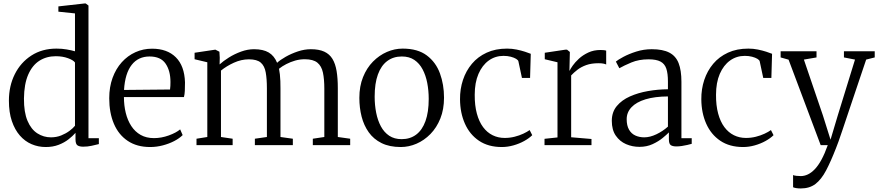

<svg xmlns="http://www.w3.org/2000/svg" viewBox="-20 -839 5080 1110"><path d="M244.5 11Q201 11 162.5 -5.5Q124 -22 94.8 -55.5Q65.5 -89 48.5 -139.2Q31.5 -189.5 31.5 -257Q31.5 -342 65.5 -410Q99.5 -478 161.5 -518Q223.5 -558 306.5 -558Q338 -558 365.5 -553.2Q393 -548.5 413.5 -542.5V-761.5L317.5 -771.5V-802L469 -819H475.5L491.5 -807V-40H551.5V-6Q533 -1.5 509.8 3.8Q486.5 9 461 9Q439 9 427.8 1.2Q416.5 -6.5 416.5 -34V-71Q401 -53 376.5 -33.8Q352 -14.5 319 -1.8Q286 11 244.5 11ZM274.5 -45Q306.5 -45 333.8 -56Q361 -67 381.8 -82.5Q402.5 -98 413.5 -112V-477.5Q404.5 -491 373.2 -502.5Q342 -514 302.5 -514Q249 -514 208 -488Q167 -462 143.2 -407.8Q119.5 -353.5 118.5 -269.5Q118 -190 139 -140.5Q160 -91 196 -68Q232 -45 274.5 -45Z M848 11Q771.5 11 718.5 -24.5Q665.5 -60 638.5 -123.5Q611.5 -187 611.5 -271Q611.5 -336 630.8 -388.8Q650 -441.5 684 -479.2Q718 -517 763 -537.2Q808 -557.5 859 -557.5Q946.5 -557.5 996.5 -507.8Q1046.5 -458 1049.5 -363Q1049.5 -334 1048.5 -313.8Q1047.5 -293.5 1043.5 -278H696.5Q696.5 -229.5 707 -186.5Q717.5 -143.5 739 -110.5Q760.5 -77.5 793.2 -59Q826 -40.5 870 -40.5Q913 -40.5 955.8 -56Q998.5 -71.5 1021.5 -91L1036 -58Q1017 -39 987.2 -23.5Q957.5 -8 921.2 1.5Q885 11 848 11ZM697 -319 963 -321.5Q964.5 -330 965 -342.8Q965.5 -355.5 965.5 -365Q965.5 -430 937.2 -471.2Q909 -512.5 844.5 -512.5Q812.5 -512.5 786.5 -500.5Q760.5 -488.5 741.5 -464.2Q722.5 -440 711.2 -403.8Q700 -367.5 697 -319Z M1116 0V-37L1178.5 -47V-479L1105 -496.5V-534L1225 -552L1248.5 -540L1250.5 -505L1249.5 -466.5Q1270.5 -486 1303.2 -506.5Q1336 -527 1374 -540.8Q1412 -554.5 1448.5 -554.5Q1501.5 -554.5 1533.5 -535.5Q1565.5 -516.5 1582 -476Q1599.5 -492.5 1631.8 -510.8Q1664 -529 1702.2 -541.8Q1740.5 -554.5 1777 -554.5Q1824 -554.5 1854.5 -540.5Q1885 -526.5 1902 -498.5Q1919 -470.5 1926 -428.2Q1933 -386 1933 -329.5V-47L2004.5 -37V0H1788.5V-37L1855 -47V-326.5Q1855 -381 1847 -419Q1839 -457 1814.8 -476.8Q1790.5 -496.5 1741.5 -496.5Q1713.5 -496.5 1686.5 -488.8Q1659.5 -481 1635.2 -468.5Q1611 -456 1593 -441.5Q1596 -427 1598 -409Q1600 -391 1600.8 -370.5Q1601.5 -350 1601.5 -328V-47L1673 -37V0H1453.5V-37L1523 -47V-328Q1523 -383 1516.2 -420.5Q1509.5 -458 1487.5 -477Q1465.5 -496 1419 -496Q1375 -496 1332.2 -476.5Q1289.5 -457 1257.5 -431V-47L1325 -37V0Z M2057.5 -273Q2057.5 -340.5 2078.8 -393.2Q2100 -446 2136.2 -482.8Q2172.5 -519.5 2217 -538.8Q2261.5 -558 2308 -558Q2395 -558 2447.5 -518.5Q2500 -479 2523.5 -414.5Q2547 -350 2547 -274.5Q2547 -207 2525.8 -154Q2504.5 -101 2468.5 -64.2Q2432.5 -27.5 2388 -8.2Q2343.5 11 2297 11Q2231.5 11 2185.8 -11.8Q2140 -34.5 2111.8 -74.2Q2083.5 -114 2070.5 -165Q2057.5 -216 2057.5 -273ZM2302 -34.5Q2351 -34.5 2386 -60.8Q2421 -87 2439.8 -139Q2458.5 -191 2458.5 -267Q2458.5 -315.5 2450 -359.5Q2441.5 -403.5 2423.2 -438Q2405 -472.5 2375.5 -492.5Q2346 -512.5 2303 -512.5Q2254 -512.5 2218.8 -486.2Q2183.5 -460 2164.8 -408.5Q2146 -357 2146 -280Q2146 -231.5 2154.8 -187.2Q2163.5 -143 2182 -108.5Q2200.5 -74 2230.2 -54.2Q2260 -34.5 2302 -34.5Z M2881 11Q2803 11 2749.2 -25.2Q2695.5 -61.5 2667.8 -124Q2640 -186.5 2639.5 -265Q2639 -324 2656.5 -376.8Q2674 -429.5 2708.2 -470.2Q2742.5 -511 2793.5 -534.5Q2844.5 -558 2911.5 -558Q2940 -558 2966.8 -552.5Q2993.5 -547 3015 -540Q3036.5 -533 3048.5 -528L3044.5 -388.5H2997.5L2977 -484.5Q2975.5 -491.5 2963.8 -498.8Q2952 -506 2933 -511Q2914 -516 2891 -516Q2843 -516 2805.5 -489Q2768 -462 2746.2 -411.8Q2724.5 -361.5 2724.5 -291.5Q2724 -229.5 2736.8 -182.5Q2749.5 -135.5 2772.8 -104.2Q2796 -73 2828 -57.2Q2860 -41.5 2897.5 -41.5Q2927.5 -41.5 2955 -48.5Q2982.5 -55.5 3005 -66Q3027.5 -76.5 3042 -87L3057 -57.5Q3039 -39.5 3010.5 -23.8Q2982 -8 2948.2 1.5Q2914.5 11 2881 11Z M3128 0V-36.5L3203 -44.5V-479L3129.5 -496.5V-534L3249.5 -552H3258L3274.5 -538.5L3274 -516.5L3272 -429.5L3274 -432Q3278 -441 3291.2 -460Q3304.5 -479 3327 -499.8Q3349.5 -520.5 3380.8 -535.2Q3412 -550 3452 -550Q3465 -550 3472.2 -549Q3479.5 -548 3484.5 -546.5V-466Q3481 -468.5 3469.5 -471Q3458 -473.5 3441 -473.5Q3399 -473.5 3369.2 -462.8Q3339.5 -452 3318.5 -435.8Q3297.5 -419.5 3282 -403V-45.5L3399.5 -35.5V0Z M3677 10Q3635.5 10 3599.2 -5.8Q3563 -21.5 3540 -54.8Q3517 -88 3517 -140.5Q3517 -191 3545.8 -225.8Q3574.5 -260.5 3621.8 -281.5Q3669 -302.5 3726.2 -312.5Q3783.5 -322.5 3841.5 -323V-367.5Q3841.5 -414.5 3832 -442.5Q3822.5 -470.5 3798.2 -483.2Q3774 -496 3729.5 -496Q3673.5 -496 3630 -477.8Q3586.5 -459.5 3560.5 -444.5L3540.5 -483Q3552 -493 3583.5 -510Q3615 -527 3658.2 -540.8Q3701.5 -554.5 3748 -554.5Q3811.5 -554.5 3849.2 -535Q3887 -515.5 3903.2 -474Q3919.5 -432.5 3919.5 -366V-40H3979V-7.5Q3968.5 -4.5 3953.5 -1Q3938.5 2.5 3922 5Q3905.5 7.5 3890.5 7.5Q3868.5 7.5 3857.8 0Q3847 -7.5 3847 -34.5V-73.5Q3835.5 -61.5 3811.2 -41.5Q3787 -21.5 3753 -5.8Q3719 10 3677 10ZM3704.5 -45Q3738 -45 3775 -62.8Q3812 -80.5 3841.5 -107V-281.5Q3765 -281 3711.8 -264.8Q3658.5 -248.5 3630.8 -219Q3603 -189.5 3603 -150Q3603 -113 3616.5 -89.5Q3630 -66 3653.2 -55.5Q3676.5 -45 3704.5 -45Z M4276 11Q4198 11 4144.2 -25.2Q4090.5 -61.5 4062.8 -124Q4035 -186.5 4034.5 -265Q4034 -324 4051.5 -376.8Q4069 -429.5 4103.2 -470.2Q4137.5 -511 4188.5 -534.5Q4239.5 -558 4306.5 -558Q4335 -558 4361.8 -552.5Q4388.5 -547 4410 -540Q4431.5 -533 4443.5 -528L4439.5 -388.5H4392.5L4372 -484.5Q4370.5 -491.5 4358.8 -498.8Q4347 -506 4328 -511Q4309 -516 4286 -516Q4238 -516 4200.5 -489Q4163 -462 4141.2 -411.8Q4119.5 -361.5 4119.5 -291.5Q4119 -229.5 4131.8 -182.5Q4144.5 -135.5 4167.8 -104.2Q4191 -73 4223 -57.2Q4255 -41.5 4292.5 -41.5Q4322.5 -41.5 4350 -48.5Q4377.5 -55.5 4400 -66Q4422.5 -76.5 4437 -87L4452 -57.5Q4434 -39.5 4405.5 -23.8Q4377 -8 4343.2 1.5Q4309.5 11 4276 11Z M4609.5 250.5Q4595 250.5 4583 248.5Q4571 246.5 4565 243.5V173Q4571 176 4584 177.5Q4597 179 4609.5 179Q4630 179 4650.2 169.5Q4670.5 160 4690.5 139.2Q4710.5 118.5 4729.2 84Q4748 49.5 4765.5 0H4724.5L4539 -494L4493 -507V-542.5H4700.5V-507L4627.5 -494.5L4737.5 -171.5L4781.5 -31.5L4823.5 -172L4923 -494.5L4859 -507V-542.5H5037V-507L4987.5 -494.5Q4955 -398 4929.2 -321.5Q4903.5 -245 4884 -187Q4864.5 -129 4850.8 -88Q4837 -47 4827.8 -21.2Q4818.5 4.5 4813.5 16.5Q4783 95 4755.5 147Q4728 199 4694 224.8Q4660 250.5 4609.5 250.5Z"/></svg>

Font: Merriweather 48pt Light
Style: Regular
Weight: 300
Version: Version 2.100